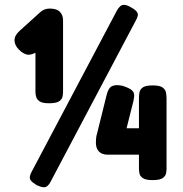

<svg xmlns="http://www.w3.org/2000/svg" viewBox="-20 -755 771 807"><path d="M134 23Q116 12 110 4Q104 -4 105.5 -13Q107 -22 113 -33L471 -710Q478 -722 485 -728.5Q492 -735 503 -734.5Q514 -734 531 -724Q549 -714 555 -705.5Q561 -697 559 -688.5Q557 -680 551 -669L192 10Q187 20 179.5 26.5Q172 33 161.5 32Q151 31 134 23ZM621 2Q593 2 581 -6Q569 -14 566.5 -25Q564 -36 564 -46V-105H431Q409 -105 396 -118Q383 -131 383 -156Q383 -165 384 -174.5Q385 -184 388 -194L427 -351Q434 -384 450 -392.5Q466 -401 496 -394Q524 -385 534.5 -375.5Q545 -366 544 -351Q543 -336 536 -311L512 -216H564V-343Q564 -356 566.5 -368Q569 -380 581 -388Q593 -396 622 -396Q651 -396 663 -387.5Q675 -379 677.5 -366.5Q680 -354 680 -341V-45Q680 -36 677.5 -25Q675 -14 663 -6Q651 2 621 2ZM186 -321Q158 -321 146.5 -329Q135 -337 132 -348Q129 -359 129 -368V-533Q122 -530 115 -527.5Q108 -525 99 -525Q91 -525 80.5 -530.5Q70 -536 61 -545Q42 -563 41 -584Q40 -605 62 -625L146 -701Q155 -710 165.5 -714.5Q176 -719 188 -719Q219 -719 232 -705Q245 -691 245 -670V-368Q245 -358 242.5 -347.5Q240 -337 228 -329Q216 -321 186 -321Z"/></svg>

Font: Fredoka SemiExpanded
Style: Bold
Weight: 700
Width: 6
Designer: Ben Nathan
Foundry: Milena B. Brandão, Ben Nathan
Version: Version 2.001